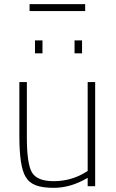

<svg xmlns="http://www.w3.org/2000/svg" viewBox="-20 -894 557 922"><path d="M238 8Q185 8 152.5 -4Q120 -16 103 -45Q73 -94 73 -240V-500H109V-234Q109 -106 134 -65Q159 -24 238 -24Q327 -24 401 -73V-500H437V0H401V-40Q320 8 238 8ZM184 -638H148V-700H184ZM374 -638H338V-700H374ZM389 -841H122V-874H389Z"/></svg>

Font: Storia Sans Thin
Style: Regular
Weight: 100
Designer: Accademia di Belle Arti di Urbino and others
Foundry: Accademia di Belle Arti di Urbino and others.
Version: Version 60.001;May 25, 2020;FontCreator 12.0.0.2522 64-bit